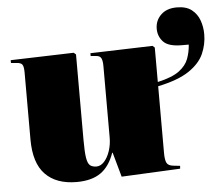

<svg xmlns="http://www.w3.org/2000/svg" viewBox="-50 -741 935 811"><g transform="rotate(-5 417.0 -335.0)"><path d="M243 14Q157 14 110.5 -34Q64 -82 64 -182V-465Q64 -491 58 -499.5Q52 -508 34 -509L10 -511V-523L278 -531L287 -523V-160Q287 -110 291 -85Q295 -60 305 -52Q315 -44 332 -44Q350 -44 365 -60.5Q380 -77 389 -104Q398 -131 398 -161V-463Q398 -487 392.5 -497.5Q387 -508 372 -509L348 -511V-523L612 -531L621 -523V-377Q683 -391 712.5 -413Q742 -435 752.5 -463.5Q763 -492 765 -523H736Q679 -523 657.5 -546Q636 -569 636 -601Q636 -636 660.5 -660Q685 -684 728 -684Q768 -684 791 -666Q814 -648 824 -620Q834 -592 834 -561Q834 -518 816.5 -478.5Q799 -439 753 -408Q707 -377 621 -359V-76Q621 -47 627.5 -34Q634 -21 657 -19L684 -16L683 -4L434 8L405 -96H403Q383 -39 345 -12.5Q307 14 243 14Z"/></g></svg>

Font: Literata 72pt Black
Style: Regular
Weight: 900
Designer: Latin by Veronika Burian and Jose Scaglione. Greek by Irene Vlachou. Cyrillic by Vera Evstafieva.
Foundry: TypeTogether
Version: Version 3.002